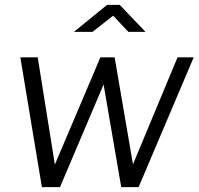

<svg xmlns="http://www.w3.org/2000/svg" viewBox="-20 -764 811 784"><path d="M705 -530 523 -93 448 -530H390L204 -92L134 -530H63L151 0H225L403 -419L475 0H546L771 -530ZM574 -634 469 -744H417L282 -634H358L442 -700L504 -634Z"/></svg>

Font: Cheyenne Sans Light
Style: Italic
Weight: 300
Italic angle: -8.13011°
Designer: The Public Sans project authors (U.S. Web Design System), Libre Franklin designed by Pablo Impallari and Rodrigo Fuenzal
Foundry: The Cheyenne Sans Project Authors
Version: Version 2.007